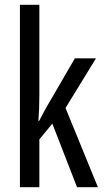

<svg xmlns="http://www.w3.org/2000/svg" viewBox="-20 -780 432 800"><path d="M144 -383Q144 -355 143 -328.5Q142 -302 140 -276H143Q149 -287 154.5 -298Q160 -309 166 -319.5Q172 -330 177 -339L292 -537H380L253 -330L388 0H301L198 -265L144 -199V0H63V-760H144Z"/></svg>

Font: Noto Sans Display ExtraCondensed
Style: Regular
Weight: 400
Width: 2
Version: Version 2.003